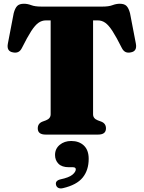

<svg xmlns="http://www.w3.org/2000/svg" viewBox="-20 -736 786 1050"><path d="M205.5 -700H540.5Q575 -700 595.2 -707.8Q615.5 -715.5 635 -715.5Q659.5 -715.5 671.5 -703.8Q683.5 -692 691 -664L723 -497.5Q731 -455.5 695 -449.5Q679 -446 666.8 -451.5Q654.5 -457 646 -474Q616.5 -533 595.5 -565.5Q574.5 -598 556 -611.2Q537.5 -624.5 514.5 -624.5H489V-111Q489 -88 514.5 -78L533.5 -71Q559.5 -61 559.5 -34Q559.5 0 516.5 0H229.5Q186.5 0 186.5 -34Q186.5 -61 212.5 -71L231.5 -78Q257 -88 257 -111V-624.5H231.5Q209 -624.5 190.2 -611.2Q171.5 -598 150.5 -565.5Q129.5 -533 100 -474Q91.5 -457 79.2 -451.5Q67 -446 51 -449.5Q15 -455.5 23 -497.5L55 -664Q62.5 -692 74.5 -703.8Q86.5 -715.5 111 -715.5Q130.5 -715.5 150.8 -707.8Q171 -700 205.5 -700ZM357 178.5Q318.5 178.5 299.8 159.5Q281 140.5 281 111.5Q281 77.5 306.5 56.2Q332 35 369.5 35Q412.5 35 438.8 60Q465 85 465 132.5Q465 194.5 432.2 235Q399.5 275.5 324 293Q308 296.5 298.5 291.2Q289 286 286.5 275.5Q280.5 252.5 310 245Q357.5 235 376 219.5Q394.5 204 394.5 190Q394.5 178.5 378.5 178.5Z"/></svg>

Font: Fraunces 9pt S000 Black
Style: Regular
Weight: 900
Version: Version 1.000; ttfautohint (v1.8.3)